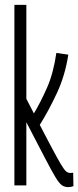

<svg xmlns="http://www.w3.org/2000/svg" viewBox="-20 -760 321 787"><path d="M260 7Q245 7 234 -0.5Q223 -8 208 -32.5Q193 -57 166 -109L88 -259V0H39V-740H88V-355L119 -295Q147 -342 173 -401Q199 -460 211 -543L260 -536Q247 -451 213.5 -379Q180 -307 143 -248L186 -166Q214 -113 228.5 -88.5Q243 -64 251 -57.5Q259 -51 268 -51Q271 -51 274 -51.5Q277 -52 280 -52L281 3Q271 7 260 7Z"/></svg>

Font: Georama ExtraCondensed Light
Style: Regular
Weight: 300
Width: 2
Designer: Jean-Baptiste Levee
Foundry: Production Type
Version: Version 1.000